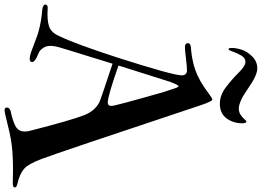

<svg xmlns="http://www.w3.org/2000/svg" viewBox="-173 -884 1147 841"><g transform="rotate(90 400.5 -463.5)"><path d="M416 -820Q420 -820 426 -807.5Q432 -795 438.5 -776Q445 -757 446 -754Q650 -141 676 -73Q698 -14 720 5Q742 24 786 34Q801 37 801 45Q801 54 783 54Q778 54 756 53.5Q734 53 718 53Q682 53 640 56Q591 60 532 75Q473 90 463 90Q451 90 451 80Q451 68 468 63Q504 56 531 43Q556 30 556 2Q556 -10 553 -21Q508 -198 484 -260Q465 -307 426 -326Q416 -331 259 -383Q248 -346 230 -289Q212 -232 202 -198.5Q192 -165 188 -152Q181 -128 181 -111Q181 -93 189 -80.5Q197 -68 205.5 -63Q214 -58 231 -51Q252 -40 252 -31Q252 -20 237 -20Q227 -20 209 -26Q191 -32 164.5 -42.5Q138 -53 121 -58Q70 -72 23 -75Q0 -78 0 -88Q0 -99 14 -99Q15 -99 24.5 -98.5Q34 -98 42 -98Q86 -98 106 -109.5Q126 -121 138 -149Q173 -222 232 -404Q310 -648 310 -686Q310 -709 287 -709Q273 -709 236 -704.5Q199 -700 187 -700Q169 -700 169 -713Q169 -724 186 -726Q257 -731 310 -755Q338 -768 362 -784.5Q386 -801 398.5 -810.5Q411 -820 416 -820ZM334 -621 267 -409Q401 -362 429 -362Q444 -362 444 -379Q444 -394 383 -607Q381 -611 375.5 -629.5Q370 -648 365.5 -660Q361 -672 358 -672Q354 -672 346 -654Q338 -636 334 -621ZM280 -1017Q310 -1017 367.5 -976.5Q425 -936 456 -936Q471 -936 483 -944Q495 -952 502 -960.5Q509 -969 512 -969Q520 -969 520 -951Q520 -912 498.5 -882.5Q477 -853 434 -853Q396 -853 360 -881Q324 -909 296.5 -937Q269 -965 251 -965Q234 -965 223 -946.5Q212 -928 206 -909.5Q200 -891 195 -891Q190 -891 190 -906Q190 -924 197.5 -948Q205 -972 227 -994.5Q249 -1017 280 -1017Z"/></g></svg>

Font: Henny Penny
Style: Regular
Weight: 400
Designer: Olga Umpeleva
Foundry: Brownfox
Version: Version 1.001